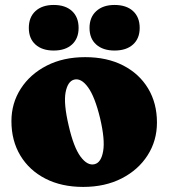

<svg xmlns="http://www.w3.org/2000/svg" viewBox="-20 -722 664 756"><path d="M315.5 -497Q401 -497 464.5 -464.5Q528 -432 563 -374Q598 -316 598 -239.5Q598 -168 561.2 -110.5Q524.5 -53 459 -19.5Q393.5 14 307.5 14Q222.5 14 159 -18.5Q95.5 -51 60.2 -109.5Q25 -168 25 -245Q25 -315.5 61.8 -372.8Q98.5 -430 163.8 -463.5Q229 -497 315.5 -497ZM352.5 -75.5Q378.5 -82 386.2 -127Q394 -172 374 -257Q353.5 -341.5 326.5 -378.5Q299.5 -415.5 272 -408.5Q246.5 -402 238.2 -358Q230 -314 250.5 -227Q270 -142 297.2 -105.2Q324.5 -68.5 352.5 -75.5ZM191.5 -523Q146 -523 119.8 -546.5Q93.5 -570 93.5 -612Q93.5 -654.5 119.8 -678.5Q146 -702.5 191.5 -702.5Q237.5 -702.5 263.5 -678.5Q289.5 -654.5 289.5 -612Q289.5 -570.5 263.5 -546.8Q237.5 -523 191.5 -523ZM431 -523Q385.5 -523 359 -546.5Q332.5 -570 332.5 -612Q332.5 -654 359 -678.2Q385.5 -702.5 431 -702.5Q477.5 -702.5 503.8 -678.5Q530 -654.5 530 -612Q530 -570.5 503.8 -546.8Q477.5 -523 431 -523Z"/></svg>

Font: Fraunces 9pt S050 Black
Style: Regular
Weight: 900
Version: Version 1.000; ttfautohint (v1.8.3)